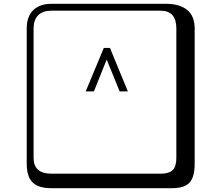

<svg xmlns="http://www.w3.org/2000/svg" viewBox="-20 -774 1140 1006"><path d="M539 -462 472 -295H429L524 -523H556L650 -295H607ZM249 -718Q204 -718 180 -694Q156 -670 156 -625V53Q156 136 249 136H821Q866 136 885 117Q904 98 904 53V-625Q904 -718 821 -718ZM1000 84Q1000 153 973.5 182.5Q947 212 881 212H249Q181 212 150.5 181.5Q120 151 120 84V-625Q120 -687 154 -720.5Q188 -754 249 -754H851Q921 -754 960.5 -722Q1000 -690 1000 -625Z"/></svg>

Font: Libertinus Keyboard
Style: Regular
Weight: 700
Designer: Philipp H. Poll
Foundry: Khaled Hosny
Version: Version 6.7